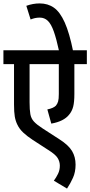

<svg xmlns="http://www.w3.org/2000/svg" viewBox="-20 -916 528 1123"><path d="M488 -541H415V-366Q415 -319 408 -292Q401 -265 384 -245Q353 -206 280 -193L257 -276Q292 -283 307 -298Q316 -309 320 -323Q324 -337 324 -366V-541H153V-317Q153 -274 157.5 -248.5Q162 -223 178.5 -205Q195 -187 229 -165L328 -101Q381 -67 401.5 -32.5Q422 2 422 47Q422 90 407 123.5Q392 157 372 187L295 141Q309 122 319.5 100.5Q330 79 330 53Q330 29 317 8Q304 -13 262 -39L171 -98Q139 -119 116.5 -140Q94 -161 82 -186Q71 -208 66.5 -234Q62 -260 62 -305V-541H0V-622H488ZM326 -615Q310 -689 294.5 -732.5Q279 -776 259.5 -794.5Q240 -813 213 -813Q197 -813 184 -810Q171 -807 159 -802L134 -882Q173 -896 212 -896Q260 -896 295.5 -871Q331 -846 358.5 -785Q386 -724 408 -615Z"/></svg>

Font: Noto Sans Condensed Medium
Style: Regular
Weight: 500
Width: 3
Designer: Monotype Design Team
Foundry: Monotype Imaging Inc.
Version: Version 2.013; ttfautohint (v1.8.4.7-5d5b)